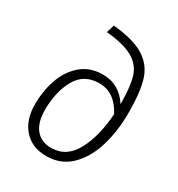

<svg xmlns="http://www.w3.org/2000/svg" viewBox="-179 -860 915 987"><g transform="rotate(30 278.5 -366.5)"><path d="M59 -192Q59 -269 83 -339Q107 -409 158.5 -453.5Q210 -498 287 -498Q385 -498 440 -411V-418Q439 -517 422.5 -571Q406 -625 353.5 -656Q301 -687 194 -697L208 -744Q332 -732 394 -692.5Q456 -653 477 -583.5Q498 -514 498 -392Q498 -283 470 -191.5Q442 -100 384.5 -44.5Q327 11 242 11Q157 11 108 -44Q59 -99 59 -192ZM437 -350Q385 -450 293 -450Q202 -450 160 -374.5Q118 -299 118 -192Q118 -118 150.5 -78Q183 -38 242 -38Q333 -38 380.5 -126.5Q428 -215 437 -350Z"/></g></svg>

Font: FiraGO Light
Style: Italic
Weight: 300
Italic angle: -8°
Designer: bBox Type GmbH
Foundry: bBox Type GmbH
Version: Version 1.001